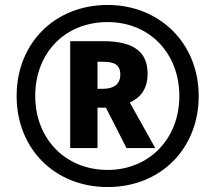

<svg xmlns="http://www.w3.org/2000/svg" viewBox="-20 -744 867 774"><path d="M414 10C627 10 781 -144 781 -357C781 -570 623 -724 414 -724C201 -724 47 -570 47 -357C47 -144 201 10 414 10ZM414 -59C242 -59 122 -186 122 -357C122 -531 242 -655 414 -655C584 -655 703 -528 703 -357C703 -183 580 -59 414 -59ZM263 -147H373V-310H407L490 -147H606L503 -331C542 -348 575 -381 575 -447C575 -532 523 -578 396 -578H263ZM395 -386H373V-495H395C441 -495 465 -483 465 -443C465 -405 439 -386 395 -386Z"/></svg>

Font: Noto Sans Lao UI
Style: Bold
Weight: 700
Designer: Monotype Design Team
Foundry: Monotype Imaging Inc.
Version: Version 2.000